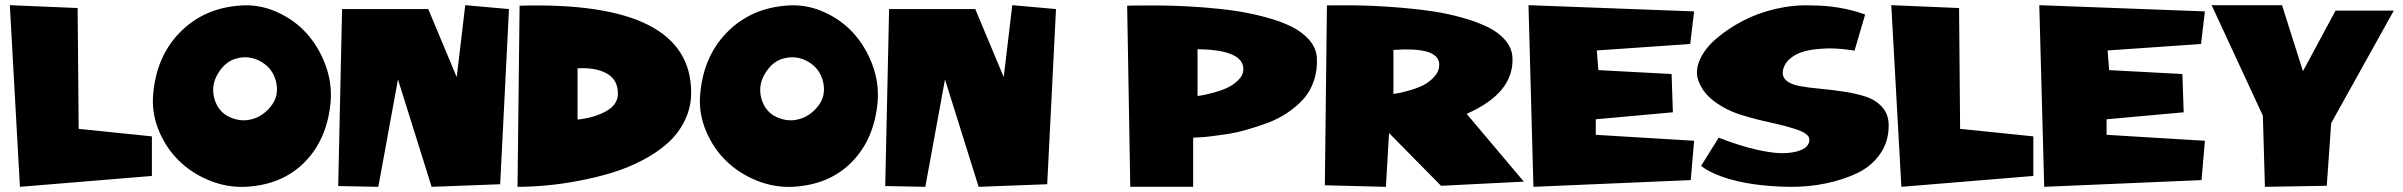

<svg xmlns="http://www.w3.org/2000/svg" viewBox="-20 -752 9288 742"><path d="M567 -72 57 -30 18 -732 280 -721 284 -254 567 -225Z M952 -291Q994 -301 1026 -340Q1058 -379 1048 -431Q1037 -485 991 -512.5Q945 -540 894 -526Q851 -515 822.5 -468Q794 -421 809 -369Q824 -319 867.5 -299.5Q911 -280 952 -291ZM915 -731Q985 -735 1051.5 -705Q1118 -675 1164.5 -623.5Q1211 -572 1237 -503Q1263 -434 1258 -362Q1246 -216 1158.5 -126.5Q1071 -37 928 -30Q857 -27 789.5 -54.5Q722 -82 673 -129.5Q624 -177 596 -242Q568 -307 571 -374Q580 -529 674.5 -626Q769 -723 915 -731Z M1947 -717 1913 -40 1648 -30 1518 -445 1442 -30 1287 -33 1302 -717H1635L1745 -454L1778 -732Z M2212 -488V-290Q2274 -296 2321 -321.5Q2368 -347 2368 -390Q2368 -444 2325 -468Q2282 -492 2212 -488ZM1980 -30 1988 -730Q2651 -749 2651 -394Q2651 -336 2626 -285.5Q2601 -235 2560 -198.5Q2519 -162 2462.5 -132.5Q2406 -103 2345 -84.5Q2284 -66 2218 -53.5Q2152 -41 2093 -35.5Q2034 -30 1980 -30Z M3066 -291Q3108 -301 3140 -340Q3172 -379 3162 -431Q3151 -485 3105 -512.5Q3059 -540 3008 -526Q2965 -515 2936.5 -468Q2908 -421 2923 -369Q2938 -319 2981.5 -299.5Q3025 -280 3066 -291ZM3029 -731Q3099 -735 3165.5 -705Q3232 -675 3278.5 -623.5Q3325 -572 3351 -503Q3377 -434 3372 -362Q3360 -216 3272.5 -126.5Q3185 -37 3042 -30Q2971 -27 2903.5 -54.5Q2836 -82 2787 -129.5Q2738 -177 2710 -242Q2682 -307 2685 -374Q2694 -529 2788.5 -626Q2883 -723 3029 -731Z M4061 -717 4027 -40 3762 -30 3632 -445 3556 -30 3401 -33 3416 -717H3749L3859 -454L3892 -732Z M4608 -562V-381Q4615 -382 4627 -384Q4639 -386 4669.5 -394Q4700 -402 4723.5 -413Q4747 -424 4766 -443Q4785 -462 4785 -485Q4785 -549 4653 -560Q4608 -562 4608 -562ZM4336 -730Q4345 -730 4361 -730.5Q4377 -731 4426 -731Q4475 -731 4523 -729.5Q4571 -728 4636 -723Q4701 -718 4757 -709.5Q4813 -701 4871 -685.5Q4929 -670 4970.5 -649.5Q5012 -629 5039 -598.5Q5066 -568 5069 -531Q5072 -483 5058 -441Q5044 -399 5017.5 -369.5Q4991 -340 4955 -316Q4919 -292 4878.5 -277Q4838 -262 4797.5 -250.5Q4757 -239 4720 -233.5Q4683 -228 4654 -224.5Q4625 -221 4608 -221L4591 -220V-30H4348Z M5365 -389Q5372 -390 5384 -392Q5396 -394 5426.5 -402.5Q5457 -411 5480 -422.5Q5503 -434 5522.5 -455Q5542 -476 5542 -502Q5542 -563 5407 -561Q5365 -559 5365 -559ZM5648 -312 5869 -50 5549 -34 5348 -238 5336 -30 5100 -36 5108 -731Q5117 -731 5133 -731.5Q5149 -732 5197 -731.5Q5245 -731 5292 -729Q5339 -727 5403 -721.5Q5467 -716 5522 -707.5Q5577 -699 5633.5 -683Q5690 -667 5730.5 -647Q5771 -627 5797 -597Q5823 -567 5825 -530Q5832 -393 5648 -312Z M5887 -732 6527 -708 6512 -582 6151 -557 6157 -481 6440 -466 6445 -318 6147 -291V-231L6527 -208L6514 -56L5906 -30Z M6622 -220Q6704 -188 6769 -173.5Q6834 -159 6872 -160Q6910 -161 6934.5 -170Q6959 -179 6967 -192.5Q6975 -206 6971 -220Q6964 -238 6922 -252Q6880 -266 6824 -278Q6768 -290 6710.5 -307.5Q6653 -325 6605.5 -360Q6558 -395 6542 -445Q6531 -481 6550 -523Q6569 -565 6612.5 -602.5Q6656 -640 6713.5 -670.5Q6771 -701 6841.5 -717.5Q6912 -734 6979 -731Q7091 -731 7188 -696L7147 -556Q7142 -557 7133.5 -558.5Q7125 -560 7099.5 -562.5Q7074 -565 7050 -565Q7026 -565 6995.5 -561.5Q6965 -558 6941.5 -550Q6918 -542 6898.5 -526Q6879 -510 6872 -487Q6864 -459 6881.5 -442.5Q6899 -426 6934.5 -419.5Q6970 -413 7014.5 -409Q7059 -405 7105.5 -398Q7152 -391 7190.5 -378.5Q7229 -366 7254 -338Q7279 -310 7279 -267Q7279 -204 7245.5 -156.5Q7212 -109 7157.5 -83Q7103 -57 7035 -43Q6967 -29 6894 -30Q6821 -31 6755 -40.5Q6689 -50 6635.5 -69Q6582 -88 6554 -111Z M7838 -72 7328 -30 7289 -732 7551 -721 7555 -254 7838 -225Z M7861 -732 8501 -708 8486 -582 8125 -557 8131 -481 8414 -466 8419 -318 8121 -291V-231L8501 -208L8488 -56L7880 -30Z M8527 -732H8799L8880 -477L9006 -711H9231L8989 -276L8972 -34L8733 -30L8725 -305Z"/></svg>

Font: LONDON PRESLEY
Style: Regular
Weight: 400
Version: Version 001.000